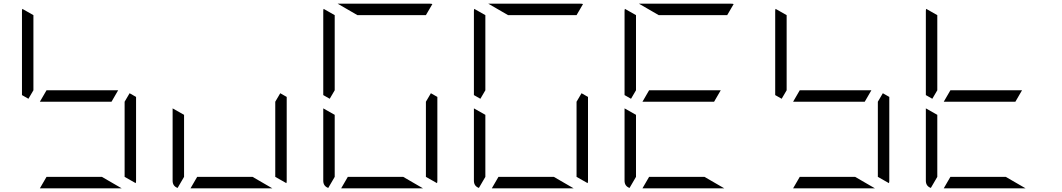

<svg xmlns="http://www.w3.org/2000/svg" viewBox="-20 -1020 5752 1040"><path d="M584 -469H408H196L232 -531H408H620ZM161 -531 134 -485 99 -505V-959Q99 -968 101 -972L161 -938V-735ZM532 -62 639 0H408H196L232 -62H408ZM682 -515 717 -495V-41Q717 -32 715 -28L655 -62V-265V-469Z M1348 -62 1455 0H1224H1012L1048 -62H1224ZM1498 -515 1533 -495V-41Q1533 -32 1531 -28L1471 -62V-265V-469ZM942 -2Q915 -12 915 -41V-433L977 -398V-265V-62Z M1793 -531 1766 -485 1731 -505V-959Q1731 -968 1733 -972L1793 -938V-735ZM2164 -62 2271 0H2040H1828L1864 -62H2040ZM2314 -515 2349 -495V-41Q2349 -32 2347 -28L2287 -62V-265V-469ZM1758 -2Q1731 -12 1731 -41V-433L1793 -398V-265V-62ZM1916 -938 1809 -1000H2040H2308Q2318 -1000 2322 -998L2287 -938H2040Z M2609 -531 2582 -485 2547 -505V-959Q2547 -968 2549 -972L2609 -938V-735ZM2980 -62 3087 0H2856H2644L2680 -62H2856ZM3130 -515 3165 -495V-41Q3165 -32 3163 -28L3103 -62V-265V-469ZM2574 -2Q2547 -12 2547 -41V-433L2609 -398V-265V-62ZM2732 -938 2625 -1000H2856H3124Q3134 -1000 3138 -998L3103 -938H2856Z M3848 -469H3672H3460L3496 -531H3672H3884ZM3425 -531 3398 -485 3363 -505V-959Q3363 -968 3365 -972L3425 -938V-735ZM3796 -62 3903 0H3672H3460L3496 -62H3672ZM3390 -2Q3363 -12 3363 -41V-433L3425 -398V-265V-62ZM3548 -938 3441 -1000H3672H3940Q3950 -1000 3954 -998L3919 -938H3672Z M4664 -469H4488H4276L4312 -531H4488H4700ZM4241 -531 4214 -485 4179 -505V-959Q4179 -968 4181 -972L4241 -938V-735ZM4612 -62 4719 0H4488H4276L4312 -62H4488ZM4762 -515 4797 -495V-41Q4797 -32 4795 -28L4735 -62V-265V-469Z M5480 -469H5304H5092L5128 -531H5304H5516ZM5057 -531 5030 -485 4995 -505V-959Q4995 -968 4997 -972L5057 -938V-735ZM5428 -62 5535 0H5304H5092L5128 -62H5304ZM5022 -2Q4995 -12 4995 -41V-433L5057 -398V-265V-62Z"/></svg>

Font: DSEG7 Modern Mini
Style: Light
Weight: 300
Designer: Keshikan(Twitter:@keshinomi_88pro)
Version: Version 0.46